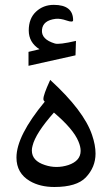

<svg xmlns="http://www.w3.org/2000/svg" viewBox="-20 -767 459 786"><path d="M141.6 -565.4Q97.7 -593.3 97.7 -642.3Q97.7 -691.4 127.4 -719.2Q157.2 -747.1 200.2 -747.1Q279.3 -747.1 279.3 -684.1Q279.3 -673.8 252.4 -683.1Q227.1 -691.9 208 -689.9Q155.3 -683.6 151.9 -645Q147.9 -606 204.6 -588.9Q221.7 -583.5 291 -599.6L289.1 -540.5L96.7 -497.6V-554.7ZM113.3 -170.4Q110.4 -160.2 110.4 -150.9Q110.4 -108.4 164.1 -91.3Q187.5 -83.5 211.4 -83.5Q235.4 -83.5 259.8 -91.3Q310.1 -108.4 310.1 -149.4Q310.1 -166.5 301.3 -187.5Q280.8 -238.3 200.7 -306.2Q125.5 -221.2 113.3 -170.4ZM163.1 -350.6 159.2 -355.5Q157.7 -356.9 157.7 -362.3Q157.7 -378.9 183.6 -435.5L185.5 -439.9Q323.7 -313.5 356.9 -214.4Q371.1 -172.9 371.1 -138.2Q371.1 -82.5 331.1 -40.5Q293.5 -1.5 202.6 -1.5Q143.6 -1.5 102.1 -25.9Q47.4 -58.1 47.4 -122.1Q47.4 -210.9 163.1 -350.6Z"/></svg>

Font: Gandom WOL
Style: WOL
Weight: 400
Foundry: DejaVu fonts team - Redesigned by Saber Rastikerdar - Based on Samim Font
Version: Version 0.8